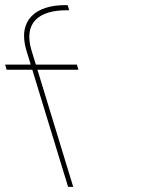

<svg xmlns="http://www.w3.org/2000/svg" viewBox="-173 -739 558 749"><path d="M80.9 -719H90.9L97 -699H87C-22 -699 -82 -650 -50.3 -543L-33.1 -487H116.9H126.9L133 -467H123H-27L109.6 -20L112.7 -10H92.7L89.6 -20L-47 -467H-137H-147L-153.1 -487H-143.1H-53.1L-70.3 -543C-105 -660 -34.1 -719 80.9 -719Z"/></svg>

Font: Nordica Plus
Style: NordicaClassicUltLtCondOpObl
Weight: 300
Version: Version 1.01